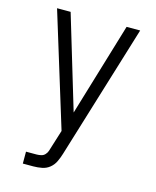

<svg xmlns="http://www.w3.org/2000/svg" viewBox="-111 -607 722 888"><g transform="rotate(15 250.0 -162.5)"><path d="M84 205H134Q155 205 175.5 201Q196 197 212 184Q228 171 237 152Q246 133 252 113L449 -530H384L250 -84L116 -530H51L218 13L192 96Q189 107 185.5 117Q182 127 174.5 135Q167 143 156 145.5Q145 148 134 148H84Z"/></g></svg>

Font: Iosevka SS09 Light
Style: Regular
Weight: 300
Monospace: yes
Designer: Belleve Invis
Foundry: Belleve Invis
Version: Version 5.2.1; ttfautohint (v1.8.3)